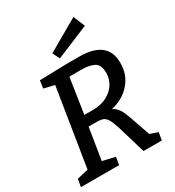

<svg xmlns="http://www.w3.org/2000/svg" viewBox="-217 -1055 1075 1180"><g transform="rotate(-30 321.0 -464.5)"><path d="M533 -73 589 -54 580 0H450L391 -199Q376 -246 363 -267Q350 -288 331 -294Q312 -300 275 -299H233L197 -75L286 -54L277 0H6L15 -54L95 -73L183 -623L108 -641L116 -695L301 -700H398Q598 -700 598 -541Q598 -457 547 -398.5Q496 -340 411 -320Q437 -308 452.5 -284Q468 -260 482 -220ZM306 -374Q362 -374 404 -395Q446 -416 469 -451.5Q492 -487 492 -531Q492 -591 457 -607.5Q422 -624 376 -624H284L246 -374ZM523 -847 290 -750 265 -800 489 -929Z"/></g></svg>

Font: Bitter Pro Medium
Style: Italic
Weight: 500
Italic angle: -9°
Designer: Sol Matas, and Bitter project Authors
Foundry: Sol Matas
Version: Version 1.010